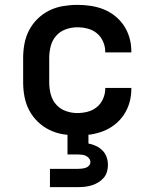

<svg xmlns="http://www.w3.org/2000/svg" viewBox="-20 -548 640 788"><path d="M297 8Q268 8 238.5 3Q209 -2 182.5 -15Q156 -28 134.5 -49Q113 -70 99.5 -96Q86 -122 80.5 -151Q75 -180 75 -210V-310Q75 -340 80.5 -369Q86 -398 99.5 -424Q113 -450 134.5 -471Q156 -492 182.5 -505Q209 -518 238.5 -523Q268 -528 297 -528Q325 -528 352 -524Q379 -520 404.5 -510Q430 -500 452 -482.5Q474 -465 489 -442Q504 -419 511.5 -392.5Q519 -366 519 -338V-333H412V-336Q412 -357 403 -377.5Q394 -398 377.5 -411.5Q361 -425 340 -430.5Q319 -436 297 -436Q273 -436 249.5 -427.5Q226 -419 210 -400.5Q194 -382 188 -358Q182 -334 182 -310V-210Q182 -186 188 -162Q194 -138 210 -119.5Q226 -101 249.5 -92.5Q273 -84 297 -84Q319 -84 340 -89.5Q361 -95 377.5 -108.5Q394 -122 403 -142.5Q412 -163 412 -184V-187H519V-182Q519 -154 511.5 -127.5Q504 -101 489 -78Q474 -55 452 -37.5Q430 -20 404.5 -10Q379 0 352 4Q325 8 297 8ZM185 220V145H300Q308 145 316 144Q324 143 332 140.5Q340 138 345.5 131.5Q351 125 351 117Q351 109 345.5 102Q340 95 332.5 91.5Q325 88 316.5 87Q308 86 300 86H257V-84H343V41Q359 44 374 51Q389 58 400.5 69.5Q412 81 417.5 96.5Q423 112 423 129Q423 143 419 157Q415 171 405.5 182Q396 193 383.5 200.5Q371 208 357 212.5Q343 217 328.5 218.5Q314 220 300 220Z"/></svg>

Font: Iosevka Aile Semibold
Style: Regular
Weight: 600
Designer: Belleve Invis
Foundry: Belleve Invis
Version: Version 31.1.0; ttfautohint (v1.8.4)